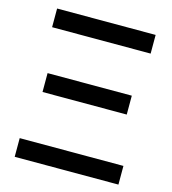

<svg xmlns="http://www.w3.org/2000/svg" viewBox="-107 -778 799 894"><g transform="rotate(15 292.0 -331.0)"><path d="M58 -600V-690H533V-600ZM93 -297V-388H499V-297ZM46 28V-62H546V28Z"/></g></svg>

Font: Gmarket Sans TTF Medium
Style: Regular
Weight: 500
Designer: Creative Director : Sungho Lee; Art Director : Kiwoong Choi; Project Manager : Sori Yang, Jongwook Yoon; Font Designer :
Foundry: Sandoll Inc.
Version: Version 1.000;hotconv 1.0.109;makeotfexe 2.5.65596